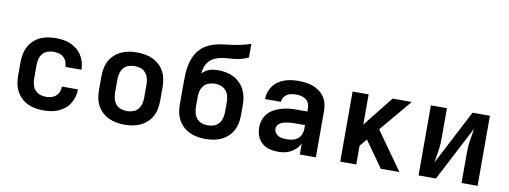

<svg xmlns="http://www.w3.org/2000/svg" viewBox="-60 -1065 3721 1403"><g transform="rotate(10 1800.0 -363.5)"><path d="M298 8Q268 8 238.5 3Q209 -2 182 -14.5Q155 -27 133.5 -48Q112 -69 98 -95Q84 -121 78.5 -150.5Q73 -180 73 -210V-310Q73 -340 78.5 -369.5Q84 -399 98 -425Q112 -451 133.5 -472Q155 -493 182 -505.5Q209 -518 238.5 -523Q268 -528 298 -528Q325 -528 353 -524Q381 -520 406.5 -509Q432 -498 454 -480.5Q476 -463 491 -439Q506 -415 513.5 -388Q521 -361 521 -333Q521 -333 521 -333Q521 -333 521 -333H402Q402 -333 402 -333Q402 -333 402 -333Q402 -353 394.5 -372Q387 -391 372 -404Q357 -417 337 -422Q317 -427 298 -427Q275 -427 253.5 -419Q232 -411 217.5 -394Q203 -377 197.5 -354.5Q192 -332 192 -310V-210Q192 -188 197.5 -165.5Q203 -143 217.5 -126Q232 -109 253.5 -101Q275 -93 298 -93Q317 -93 337 -98Q357 -103 372 -116Q387 -129 394.5 -148Q402 -167 402 -187Q402 -187 402 -187Q402 -187 402 -187H521Q521 -187 521 -187Q521 -187 521 -187Q521 -159 513.5 -132Q506 -105 491 -81Q476 -57 454 -39.5Q432 -22 406.5 -11Q381 0 353 4Q325 8 298 8Z M900 8Q870 8 840.5 3Q811 -2 784 -14.5Q757 -27 734.5 -47.5Q712 -68 698 -94.5Q684 -121 678.5 -150.5Q673 -180 673 -210V-310Q673 -340 678.5 -369.5Q684 -399 698 -425.5Q712 -452 734.5 -472.5Q757 -493 784 -505.5Q811 -518 840.5 -523Q870 -528 900 -528Q930 -528 959.5 -523Q989 -518 1016 -505.5Q1043 -493 1065.5 -472.5Q1088 -452 1102 -425.5Q1116 -399 1121.5 -369.5Q1127 -340 1127 -310V-210Q1127 -180 1121.5 -150.5Q1116 -121 1102 -94.5Q1088 -68 1065.5 -47.5Q1043 -27 1016 -14.5Q989 -2 959.5 3Q930 8 900 8ZM900 -93Q923 -93 945 -100.5Q967 -108 981.5 -125.5Q996 -143 1002 -165Q1008 -187 1008 -210V-310Q1008 -333 1002 -355Q996 -377 981.5 -394.5Q967 -412 945 -419.5Q923 -427 900 -427Q877 -427 855 -419.5Q833 -412 818.5 -394.5Q804 -377 798 -355Q792 -333 792 -310V-210Q792 -187 798 -165Q804 -143 818.5 -125.5Q833 -108 855 -100.5Q877 -93 900 -93Z M1500 8Q1470 8 1440.5 3Q1411 -2 1384 -14.5Q1357 -27 1334.5 -47.5Q1312 -68 1298 -94.5Q1284 -121 1278.5 -150.5Q1273 -180 1273 -210V-285Q1273 -303 1273 -321.5Q1273 -340 1273 -358Q1273 -392 1274 -425.5Q1275 -459 1281 -492Q1287 -525 1300 -556.5Q1313 -588 1334.5 -614Q1356 -640 1385.5 -657Q1415 -674 1447.5 -683Q1480 -692 1513.5 -695.5Q1547 -699 1580.5 -704Q1614 -709 1647 -716.5Q1680 -724 1711 -735V-634Q1689 -623 1664.5 -616Q1640 -609 1614.5 -605.5Q1589 -602 1564 -601Q1539 -600 1514 -595.5Q1489 -591 1465 -580.5Q1441 -570 1424 -551Q1407 -532 1398.5 -508Q1390 -484 1388 -458Q1399 -470 1412.5 -479Q1426 -488 1441.5 -493.5Q1457 -499 1473.5 -501Q1490 -503 1506 -503Q1535 -503 1564.5 -497.5Q1594 -492 1620 -479Q1646 -466 1667.5 -445Q1689 -424 1702.5 -398Q1716 -372 1721.5 -343Q1727 -314 1727 -285V-210Q1727 -180 1721.5 -150.5Q1716 -121 1702 -94.5Q1688 -68 1665.5 -47.5Q1643 -27 1616 -14.5Q1589 -2 1559.5 3Q1530 8 1500 8ZM1500 -93Q1523 -93 1545 -100.5Q1567 -108 1581.5 -125.5Q1596 -143 1602 -165Q1608 -187 1608 -210V-285Q1608 -307 1602.5 -329.5Q1597 -352 1582 -369Q1567 -386 1545.5 -394Q1524 -402 1501 -402Q1501 -402 1501 -402Q1501 -402 1501 -402Q1478 -402 1456 -394.5Q1434 -387 1419 -370Q1404 -353 1398 -330.5Q1392 -308 1392 -285V-210Q1392 -187 1398 -165Q1404 -143 1418.5 -125.5Q1433 -108 1455 -100.5Q1477 -93 1500 -93Z M2039 8Q2007 8 1975.5 0Q1944 -8 1920 -29Q1896 -50 1884.5 -80.5Q1873 -111 1873 -143Q1873 -171 1882 -199Q1891 -227 1910.5 -248.5Q1930 -270 1955.5 -283.5Q1981 -297 2008.5 -305Q2036 -313 2064.5 -316Q2093 -319 2122 -319H2200V-344Q2200 -363 2192 -380.5Q2184 -398 2169 -408.5Q2154 -419 2135.5 -423Q2117 -427 2098 -427Q2081 -427 2063.5 -424Q2046 -421 2031.5 -412Q2017 -403 2007.5 -387.5Q1998 -372 1998 -355H1879Q1879 -381 1887.5 -406.5Q1896 -432 1911.5 -453Q1927 -474 1949 -489Q1971 -504 1995.5 -512.5Q2020 -521 2046 -524.5Q2072 -528 2098 -528Q2125 -528 2152.5 -524.5Q2180 -521 2205.5 -511.5Q2231 -502 2253 -486Q2275 -470 2290.5 -447.5Q2306 -425 2312.5 -398Q2319 -371 2319 -344V0H2200V-81Q2189 -59 2171.5 -41.5Q2154 -24 2132.5 -12.5Q2111 -1 2087 3.5Q2063 8 2039 8ZM2086 -93Q2107 -93 2128 -97.5Q2149 -102 2166 -115Q2183 -128 2191.5 -148Q2200 -168 2200 -189V-218H2122Q2109 -218 2095.5 -217Q2082 -216 2069 -214Q2056 -212 2043 -208.5Q2030 -205 2018.5 -198Q2007 -191 1999.5 -179.5Q1992 -168 1992 -155Q1992 -139 2001 -125.5Q2010 -112 2024 -104.5Q2038 -97 2054 -95Q2070 -93 2086 -93Z M2500 0V-520H2619V-296L2797 -520H2939L2739 -282L2939 0H2801L2742 -83L2664 -193L2619 -139V0Z M3081 0V-520H3200V-312Q3200 -287 3199 -262Q3198 -237 3194.5 -212.5Q3191 -188 3186.5 -163.5Q3182 -139 3179 -114L3390 -520H3519V0H3400V-208Q3400 -233 3401 -258Q3402 -283 3405.5 -307.5Q3409 -332 3413.5 -356.5Q3418 -381 3421 -406L3210 0Z"/></g></svg>

Font: Iosevka SS04 Extended
Style: Bold
Weight: 700
Width: 7
Monospace: yes
Designer: Belleve Invis
Foundry: Belleve Invis
Version: Version 19.0.0; ttfautohint (v1.8.4)